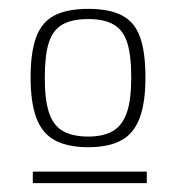

<svg xmlns="http://www.w3.org/2000/svg" viewBox="-20 -696 397 433"><path d="M54 -283V-309H311V-283ZM49 -521Q49 -578 61.5 -612Q74 -646 102.5 -661Q131 -676 179 -676Q227 -676 255.5 -661Q284 -646 296 -612Q308 -578 308 -521Q308 -465 295 -430Q282 -395 253.5 -379.5Q225 -364 179 -364Q133 -364 104 -379.5Q75 -395 62 -430Q49 -465 49 -521ZM81 -521Q81 -471 90.5 -442Q100 -413 122 -400.5Q144 -388 179 -388Q213 -388 234.5 -400.5Q256 -413 266 -442Q276 -471 276 -521Q276 -571 267 -599.5Q258 -628 236.5 -640.5Q215 -653 179 -653Q142 -653 120.5 -640.5Q99 -628 90 -599.5Q81 -571 81 -521Z"/></svg>

Font: Georama ExtraLight
Style: Regular
Weight: 250
Version: Version 1.001